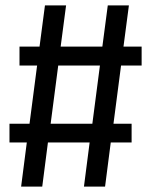

<svg xmlns="http://www.w3.org/2000/svg" viewBox="-20 -689 558 709"><path d="M503 -447V-517H436L456 -669H378L358 -517H204L224 -669H146L126 -517H52V-447H117L89 -232H15V-163H79L58 0H136L157 -163H311L290 0H368L389 -163H466V-232H399L427 -447ZM321 -232H167L195 -447H349Z"/></svg>

Font: FSans
Style: Regular
Weight: 400
Designer: Carrois Corporate & Edenspiekermann AG
Foundry: Carrois Corporate GbR & Edenspiekermann AG
Version: Version 4.106;PS 004.106;hotconv 1.0.70;makeotf.lib2.5.58329